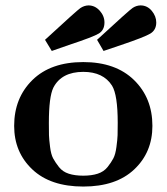

<svg xmlns="http://www.w3.org/2000/svg" viewBox="-20 -682 615 708"><path d="M32.2 -217.8Q32.2 -320.8 99.6 -387Q167 -453.1 287.1 -453.1Q406.2 -453.1 474.1 -387Q542 -320.8 542 -217.8Q542 -120.6 475.1 -57.4Q408.2 5.9 287.1 5.9Q166 5.9 99.1 -57.4Q32.2 -120.6 32.2 -217.8ZM146 -535.2Q264.2 -644 275.9 -651.9Q290 -661.6 306.2 -662.1Q330.1 -662.1 347.7 -642.6Q365.2 -623 365.2 -599.1Q365.2 -571.3 344.7 -558.6Q324.2 -545.9 233.9 -516.1Q194.8 -502 170.9 -494.1ZM160.2 -229Q160.2 -199.2 160.6 -183.6Q161.1 -168 164.6 -140.4Q168 -112.8 176 -97.9Q184.1 -83 197.5 -65.9Q210.9 -48.8 233.4 -41.5Q255.9 -34.2 286.9 -34.2Q317.9 -34.2 340.3 -41.5Q362.8 -48.8 376.5 -65.9Q390.1 -83 397.9 -97.9Q405.8 -112.8 409.4 -140.4Q413.1 -168 413.6 -183.6Q414.1 -199.2 414.1 -229Q414.1 -332 393.1 -366.2Q360.8 -417 287.1 -417Q207 -417 176.8 -358.9Q160.2 -325.2 160.2 -229ZM337.9 -535.2Q457 -645 469.2 -652.8Q482.4 -661.6 498 -662.1Q522.9 -662.1 539.6 -642.1Q556.2 -622.1 556.2 -599.1Q556.2 -571.3 534.2 -558.1Q512.2 -544.9 426.8 -516.1Q386.7 -502.9 361.8 -494.1Z"/></svg>

Font: CMU Serif
Style: Bold
Weight: 700
Version: Version 0.7.0